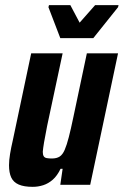

<svg xmlns="http://www.w3.org/2000/svg" viewBox="-20 -717 480 745"><path d="M107 8Q73 8 52.5 -1Q32 -10 23.5 -28.5Q15 -47 15 -76Q15 -95 19 -119.5Q23 -144 30 -174L101 -510H223L163 -229Q155 -189 151 -165Q147 -141 146 -128Q146 -117 149.5 -111Q153 -105 161.5 -103.5Q170 -102 181 -102Q200 -102 211.5 -109.5Q223 -117 231 -135.5Q239 -154 247 -185Q255 -216 265 -264L317 -510H438L330 0H214L223 -62H215Q202 -35 185 -20Q168 -5 148 1.5Q128 8 107 8ZM214 -569 168 -689 170 -697H253L289 -629L349 -697H440L438 -689L342 -569Z"/></svg>

Font: Saira Condensed
Style: Bold Italic
Weight: 700
Width: 3
Italic angle: -12°
Designer: Hector Gatti with collaboration of the Omnibus-Type team
Foundry: Omnibus-Type
Version: Version 1.101